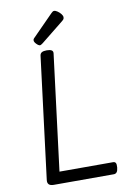

<svg xmlns="http://www.w3.org/2000/svg" viewBox="-117 -1209 860 1278"><g transform="rotate(-10 312.5 -570.0)"><path d="M139 0Q94 0 99 -40L202 -863Q204 -877 215 -883.5Q226 -890 248 -890Q270 -890 281 -883.5Q292 -877 290 -862L192 -80H554Q567 -80 572 -71Q577 -62 575 -40Q573 -19 565.5 -9.5Q558 0 545 0ZM211 -931Q201 -931 187.5 -945Q174 -959 174 -969Q174 -973 175 -976.5Q176 -980 182 -986L323 -1129Q328 -1134 332.5 -1137Q337 -1140 342 -1140Q352 -1140 365 -1131Q378 -1122 387.5 -1110Q397 -1098 397 -1088Q397 -1081 394.5 -1076Q392 -1071 382 -1063L230 -941Q224 -937 219.5 -934Q215 -931 211 -931Z"/></g></svg>

Font: Playwrite GB S
Style: Italic
Weight: 400
Italic angle: -7°
Designer: Veronika Burian, José Scaglione
Foundry: TypeTogether
Version: Version 1.000